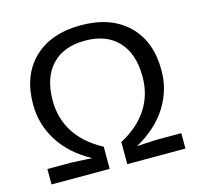

<svg xmlns="http://www.w3.org/2000/svg" viewBox="-102 -807 952 917"><g transform="rotate(-15 374.0 -349.0)"><path d="M373.5 -698.2Q521.5 -698.2 606.2 -616.5Q690.9 -534.7 690.9 -391.1Q690.9 -293 638.4 -210Q585.9 -127 483.9 -70.8L523.4 -73.2L585.4 -76.2H704.6V0H417V-109.4Q504.4 -155.8 550 -225.3Q595.7 -294.9 595.7 -384.8Q595.7 -498 537.6 -560.1Q479.5 -622.1 374 -622.1Q267.6 -622.1 209.5 -560.1Q151.4 -498 151.4 -384.8Q151.4 -295.4 196.8 -225.8Q242.2 -156.2 330.1 -109.4V0H42.5V-76.2H161.6L223.6 -73.2L263.2 -70.8Q161.6 -126 108.9 -209.2Q56.2 -292.5 56.2 -391.1Q56.2 -534.7 140.9 -616.5Q225.6 -698.2 373.5 -698.2Z"/></g></svg>

Font: Liberation Sans
Style: Regular
Weight: 400
Designer: Steve Matteson
Foundry: Ascender Corporation
Version: Version 2.00.1